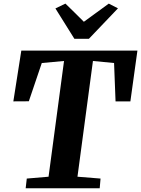

<svg xmlns="http://www.w3.org/2000/svg" viewBox="-20 -1016 762 1036"><path d="M118.5 0 124.5 -52.5 242 -62.5 325.5 -687 205.5 -676 135.5 -469.5 52 -469 95 -743H721.5L683.5 -469H603.5L595.5 -676L481.5 -687L398 -62.5L522.5 -52.5L518 0ZM381.5 -806.5 279 -970.5 333 -996.5Q358.5 -972 383.2 -947.5Q408 -923 432.5 -898.5Q466.5 -923 499.8 -947.5Q533 -972 567 -996.5L616.5 -971L459.5 -806.5Z"/></svg>

Font: Merriweather 20pt ExtraBold
Style: Italic
Weight: 800
Italic angle: -7.8°
Version: Version 2.101